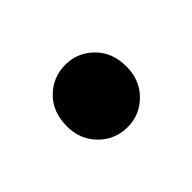

<svg xmlns="http://www.w3.org/2000/svg" viewBox="-48 -223 344 344"><g transform="rotate(-45 124.5 -51.0)"><path d="M48.8 -49.8Q48.8 -85.9 71 -107.9Q93.3 -129.9 125 -129.9Q155.8 -129.9 178 -107.9Q200.2 -85.9 200.2 -49.8Q200.2 -16.1 178 6.1Q155.8 28.3 125 28.3Q93.3 28.3 71 6.1Q48.8 -16.1 48.8 -49.8Z"/></g></svg>

Font: Pyidaungsu Book
Style: Bold
Weight: 700
Designer: Sun Tun
Foundry: MCF
Version: Version 1.008;February 27, 2020;FontCreator 11.0.0.2408 32-b